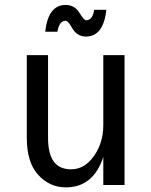

<svg xmlns="http://www.w3.org/2000/svg" viewBox="-20 -765 626 794"><path d="M167 -633.8Q179.2 -744.6 251.5 -744.6Q289.1 -744.6 309.6 -710.4Q327.1 -681.2 336.4 -681.2Q362.8 -681.2 369.6 -724.6H419.9Q407.7 -613.8 335.4 -613.8Q297.9 -613.8 276.9 -651.4Q261.2 -679.2 251.5 -679.2Q225.1 -679.2 217.3 -633.8ZM495.1 0H407.2V-115.7Q365.7 9.8 252.4 9.8Q183.1 9.8 135.3 -44.9Q90.8 -95.7 90.8 -195.8V-537.1H178.7V-195.8Q178.7 -127 203.6 -95.2Q227.1 -64.9 273.9 -64.9Q323.2 -64.9 358.4 -106.9Q407.2 -165 407.2 -248V-537.1H495.1Z"/></svg>

Font: Consola Mono
Style: Book
Weight: 400
Monospace: yes
Version: Version 2.001